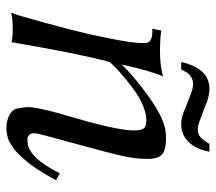

<svg xmlns="http://www.w3.org/2000/svg" viewBox="-58 -614 687 612"><g transform="rotate(90 286.0 -307.5)"><path d="M554 -142Q541 -118 528.5 -97.5Q516 -77 505 -62.5Q494 -48 483 -36Q472 -24 463.5 -16Q455 -8 445.5 -2Q436 4 430.5 7Q425 10 417 12Q409 14 406 14.5Q403 15 396 16H390Q372 17 352.5 9.5Q333 2 326 -15Q322 -36 321 -50Q320 -64 327 -96Q334 -128 340.5 -150.5Q347 -173 357.5 -209.5Q368 -246 374 -270Q412 -416 382 -427Q360 -434 330.5 -424.5Q301 -415 275 -397Q249 -379 226.5 -360Q204 -341 190 -327L177 -313Q150 -212 114 0Q103 -4 70.5 -4Q38 -4 20 1Q27 -15 51.5 -104.5Q76 -194 88 -246Q122 -398 116 -431Q113 -451 71 -449L77 -478Q92 -474 139 -473.5Q186 -473 223 -483Q205 -442 185 -351Q220 -389 289 -438.5Q358 -488 403 -492Q445 -495 465.5 -484.5Q486 -474 486 -434.5Q486 -395 476.5 -353Q467 -311 442 -220Q406 -89 405 -81Q401 -54 421 -51Q425 -51 430 -51Q481 -52 532 -154ZM463 -631Q456 -592 436 -569Q412 -541 375 -541Q352 -541 322 -555L289 -568Q263 -579 248 -579Q235 -579 225.5 -573Q216 -567 212 -561Q208 -555 201 -541H177Q198 -631 262 -631Q289 -631 317 -618L370 -598Q388 -592 401 -595Q419 -597 438 -631Z"/></g></svg>

Font: GFS Artemisia
Style: Italic
Weight: 400
Italic angle: -12°
Designer: Takis Katsoulidis and George D. Matthiopoulos
Foundry: George Matthiopoulos and Takis Katsoulidis
Version: Version 1.0